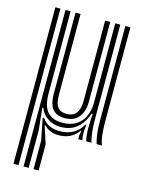

<svg xmlns="http://www.w3.org/2000/svg" viewBox="-120 -674 725 948"><g transform="rotate(15 243.0 -200.0)"><path d="M94.8 200V-600H120.8V-181.8Q120.8 -117.2 145.9 -87.8Q171 -58.2 222.2 -58.2Q266 -58.2 294 -76.5Q322 -94.8 335.6 -125.9Q349.2 -157 349.2 -194.8V-600H375V-117Q375 -81.8 378.4 -51.9Q381.8 -22 388 0H361.2Q355.2 -23.5 354.5 -53Q353.8 -82.5 355.8 -114.2Q356.2 -120.5 356.8 -126.5Q357.2 -132.5 357.5 -138.8H351.5Q335.5 -89.8 302.2 -62.5Q269 -35.2 216.5 -35.8Q185 -36.2 156 -53.8Q127 -71.2 114.2 -104.5H109.2L120.8 8V200ZM146 200 145.5 53.5 123.5 -57.8 131.8 -57.2Q144.5 -35.8 168.1 -25.1Q191.8 -14.5 219.2 -14.5Q261 -14.5 290.4 -31.2Q319.8 -48 336 -79H340.8Q338 -57.2 337.8 -37.4Q337.5 -17.5 341.8 0H321.2Q319.5 -8 320.8 -19.9Q322 -31.8 325.5 -43.8H322Q304 -18.2 278.6 -6Q253.2 6.2 220.8 6.2Q198.2 6.2 179.4 -1.6Q160.5 -9.5 148.2 -23H142.8L171.8 65.8V200ZM43.2 200V-600H69V200ZM228.5 -83.2Q198.5 -83.2 181.8 -94.1Q165 -105 157.4 -121.6Q149.8 -138.2 147.9 -155.9Q146 -173.5 146 -186.8V-600H171.8V-188.2Q171.8 -172 174.8 -152.8Q177.8 -133.5 190.6 -119.6Q203.5 -105.8 232.5 -105.8Q255.2 -105.8 269.5 -115.6Q283.8 -125.5 290.6 -144.2Q297.5 -163 297.5 -189.8V-600H323.5V-192.5Q323.5 -159.8 313.1 -135.1Q302.8 -110.5 281.8 -96.9Q260.8 -83.2 228.5 -83.2ZM414.8 0Q400.8 -40.8 400.8 -117V-600H426.5V-117Q426.5 -79.8 430.4 -48.9Q434.2 -18 442.2 0Z"/></g></svg>

Font: Big Shoulders Inline Display Thin ExtraBold
Style: Regular
Weight: 800
Version: Version 2.002